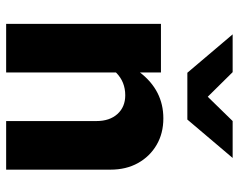

<svg xmlns="http://www.w3.org/2000/svg" viewBox="-98 -698 795 640"><g transform="rotate(90 300.0 -377.5)"><path d="M59 0V-516H221V-446Q281 -524 374 -524Q424 -524 462.5 -501.5Q501 -479 523 -439.5Q545 -400 545 -348V0H383V-301Q383 -345 359.5 -371Q336 -397 297 -397Q275 -397 256 -389.5Q237 -382 221 -366V0ZM222 -604 94 -755H220L302 -672L383 -755H506L378 -604Z"/></g></svg>

Font: Red Hat Mono VF Light
Style: Regular
Weight: 300
Monospace: yes
Designer: Pentagram, MCKL
Foundry: Pentagram, MCKL
Version: Version 1.023